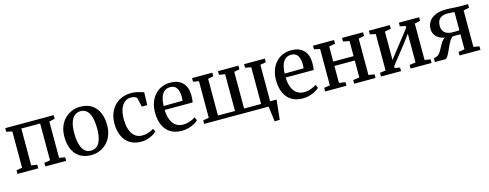

<svg xmlns="http://www.w3.org/2000/svg" viewBox="-25 -1289 5611 2201"><g transform="rotate(-15 2780.0 -189.0)"><path d="M33 0V-43L102 -54.5V-485.5L33 -500V-543H608.5V-500L541 -485.5V-54L610 -43V0H363.5V-43L433.5 -54V-491H210V-54L279.5 -43V0Z M662 -271Q662 -341 683.8 -394.5Q705.5 -448 742.8 -484.2Q780 -520.5 826.5 -539.2Q873 -558 922.5 -558Q1008 -558 1062.8 -521Q1117.5 -484 1144 -420.2Q1170.5 -356.5 1170.5 -276Q1170.5 -205.5 1148.8 -152Q1127 -98.5 1089.8 -62.2Q1052.5 -26 1006 -7.5Q959.5 11 909.5 11Q846 11 799.2 -10.2Q752.5 -31.5 722 -69.5Q691.5 -107.5 676.8 -159Q662 -210.5 662 -271ZM917 -39.5Q959.5 -39.5 989.2 -64.5Q1019 -89.5 1034.5 -140Q1050 -190.5 1050 -266.5Q1050 -317.5 1043 -361.2Q1036 -405 1020.2 -438Q1004.5 -471 979.2 -489.2Q954 -507.5 917 -507.5Q874 -507.5 844 -482.5Q814 -457.5 798 -407.2Q782 -357 782 -280.5Q782 -229 789.5 -185.2Q797 -141.5 813 -108.5Q829 -75.5 854.8 -57.5Q880.5 -39.5 917 -39.5Z M1501.5 11Q1420 11 1365.2 -25Q1310.5 -61 1283 -123.8Q1255.5 -186.5 1255.5 -265.5Q1255 -327.5 1273.2 -380.5Q1291.5 -433.5 1327 -473.2Q1362.5 -513 1413.5 -535.5Q1464.5 -558 1530 -558Q1564.5 -558 1593.2 -552Q1622 -546 1643.5 -538.8Q1665 -531.5 1678.5 -527.5L1673.5 -376.5H1609L1586.5 -478.5Q1585 -487 1574.5 -494Q1564 -501 1548.2 -505.2Q1532.5 -509.5 1514 -509.5Q1472.5 -509.5 1440.8 -485.2Q1409 -461 1390.8 -413Q1372.5 -365 1372 -293.5Q1372 -233.5 1383.2 -188.8Q1394.5 -144 1415.5 -114.2Q1436.5 -84.5 1465.2 -69.8Q1494 -55 1528.5 -55Q1557.5 -55 1583.5 -61.2Q1609.5 -67.5 1631 -77.2Q1652.5 -87 1667.5 -97.5L1685 -60.5Q1669 -43.5 1640.5 -27.2Q1612 -11 1576 0Q1540 11 1501.5 11Z M1983.5 11Q1901 11 1846.2 -24.5Q1791.5 -60 1764.5 -123.5Q1737.5 -187 1737.5 -270.5Q1737.5 -336.5 1756.8 -389.5Q1776 -442.5 1810.5 -480.2Q1845 -518 1891.5 -537.8Q1938 -557.5 1992.5 -557.5Q2085.5 -557.5 2137.2 -507Q2189 -456.5 2191.5 -362Q2191.5 -331.5 2190 -309.8Q2188.5 -288 2185 -271.5H1852.5Q1853 -224.5 1863.5 -184.8Q1874 -145 1894.2 -115.8Q1914.5 -86.5 1944.8 -70.5Q1975 -54.5 2015 -54.5Q2056 -54.5 2097.5 -69Q2139 -83.5 2161.5 -101.5L2179.5 -62Q2162 -43.5 2131.2 -27Q2100.5 -10.5 2062 0.2Q2023.5 11 1983.5 11ZM1852.5 -318 2078.5 -320.5Q2079.5 -330.5 2080.2 -342.8Q2081 -355 2081 -365Q2081 -429.5 2057.5 -468.8Q2034 -508 1978.5 -508Q1951.5 -508 1929.2 -497.2Q1907 -486.5 1890.2 -463.8Q1873.5 -441 1864 -404.8Q1854.5 -368.5 1852.5 -318Z M3036 180Q3034 159.5 3031 135.2Q3028 111 3024.5 86Q3021 61 3017.8 38.5Q3014.5 16 3012.5 -0.5L2972.5 -54.5H3122.5Q3120.5 -35 3117.8 -11.2Q3115 12.5 3112.5 38.2Q3110 64 3107.2 89.2Q3104.5 114.5 3101.8 138Q3099 161.5 3097 180ZM2248.5 0V-42L2317.5 -53.5V-487.5L2250 -500V-543H2490.5V-500L2426 -487.5V-51.5H2628V-487.5L2558 -500V-543H2800.5V-500L2736 -487.5V-51.5H2938V-487.5L2868 -500V-543H3114V-500L3046 -487.5V-53.5L3115.5 -42V0Z M3419.5 11Q3337 11 3282.2 -24.5Q3227.5 -60 3200.5 -123.5Q3173.5 -187 3173.5 -270.5Q3173.5 -336.5 3192.8 -389.5Q3212 -442.5 3246.5 -480.2Q3281 -518 3327.5 -537.8Q3374 -557.5 3428.5 -557.5Q3521.5 -557.5 3573.2 -507Q3625 -456.5 3627.5 -362Q3627.5 -331.5 3626 -309.8Q3624.5 -288 3621 -271.5H3288.5Q3289 -224.5 3299.5 -184.8Q3310 -145 3330.2 -115.8Q3350.5 -86.5 3380.8 -70.5Q3411 -54.5 3451 -54.5Q3492 -54.5 3533.5 -69Q3575 -83.5 3597.5 -101.5L3615.5 -62Q3598 -43.5 3567.2 -27Q3536.5 -10.5 3498 0.2Q3459.5 11 3419.5 11ZM3288.5 -318 3514.5 -320.5Q3515.5 -330.5 3516.2 -342.8Q3517 -355 3517 -365Q3517 -429.5 3493.5 -468.8Q3470 -508 3414.5 -508Q3387.5 -508 3365.2 -497.2Q3343 -486.5 3326.2 -463.8Q3309.5 -441 3300 -404.8Q3290.5 -368.5 3288.5 -318Z M3684.5 0V-43L3754.5 -53.5V-485.5L3685.5 -500V-543H3935.5V-500L3862.5 -485.5V-307H4104V-485.5L4030.5 -500V-543H4279.5V-500L4212.5 -485.5V-53.5L4282 -43V0H4029V-43L4104 -53.5V-255H3862.5V-53.5L3937 -43V0Z M4347 0V-43L4415.5 -53.5V-485.5L4348.5 -500V-543H4597V-500L4523.5 -485.5V-148.5L4588.5 -232.5L4771 -465.5V-485.5L4704.5 -500V-543H4945V-500L4878.5 -485.5V-53.5L4947.5 -43V0H4698.5V-43L4771 -53.5V-394.5L4701.5 -301L4523.5 -75V-53L4585 -43V0Z M4986.5 0 4987.5 -43.5 5022 -55Q5043.5 -62.5 5058.8 -83Q5074 -103.5 5087.5 -130Q5101 -156.5 5115.8 -182.5Q5130.5 -208.5 5150.8 -227.5Q5171 -246.5 5200.5 -251L5202.5 -239.5Q5155.5 -239.5 5117.8 -256.8Q5080 -274 5058.2 -305.5Q5036.5 -337 5036.5 -379Q5036.5 -427.5 5061.8 -466.2Q5087 -505 5137.8 -527.5Q5188.5 -550 5265.5 -550Q5292 -550 5321 -548.2Q5350 -546.5 5376.2 -544.8Q5402.5 -543 5421 -543H5526V-499.5L5458 -487V-53L5527 -42.5V0H5279.5V-42.5L5352 -53V-232H5261Q5242 -220.5 5225.5 -194.8Q5209 -169 5194.5 -137Q5180 -105 5166.5 -75Q5153 -45 5139.2 -24Q5125.5 -3 5111 0ZM5273 -277Q5285 -277 5300.2 -277.2Q5315.5 -277.5 5329.8 -278.2Q5344 -279 5352 -279.5V-495Q5343 -496 5328.2 -497.5Q5313.5 -499 5297 -499.8Q5280.5 -500.5 5267.5 -500.5Q5228 -500.5 5201.2 -487.2Q5174.5 -474 5161 -448.5Q5147.5 -423 5147.5 -385.5Q5147.5 -347 5163.8 -323Q5180 -299 5208.2 -288Q5236.5 -277 5273 -277Z"/></g></svg>

Font: Merriweather 48pt Medium
Style: Regular
Weight: 500
Version: Version 2.100